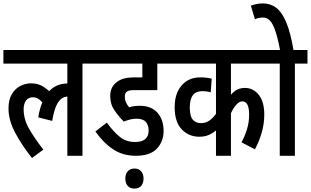

<svg xmlns="http://www.w3.org/2000/svg" viewBox="-20 -916 1828 1129"><path d="M0 -542V-622H539V-542H465V0H376V-348Q360 -348 343 -337Q326 -326 311.5 -295.5Q297 -265 287 -205L205 -226Q213 -277 229 -314Q217 -328 203.5 -336Q190 -344 174 -344Q146 -344 132.5 -324Q119 -304 119 -274Q119 -216 149.5 -161.5Q180 -107 235 -36L168 13Q109 -61 69.5 -135Q30 -209 30 -278Q30 -329 49 -361.5Q68 -394 98.5 -410Q129 -426 162 -426Q195 -426 219.5 -414.5Q244 -403 269 -380Q312 -425 376 -425V-542Z M783 -218Q764 -218 745.5 -213.5Q727 -209 708 -201Q679 -230 653.5 -266.5Q628 -303 628 -351Q628 -399 659 -427Q676 -443 701.5 -452Q727 -461 777 -461H817V-542H527V-622H986V-542H905V-386H768Q748 -386 738.5 -383Q729 -380 722 -374Q714 -365 714 -348Q714 -329 721 -314Q728 -299 739 -285Q754 -290 770.5 -292Q787 -294 801 -294Q870 -294 906 -253Q942 -212 942 -146Q942 -84 902.5 -42Q863 0 779 0Q702 0 644.5 -38.5Q587 -77 541 -143L608 -195Q649 -139 686 -110Q723 -81 774 -81Q854 -81 854 -149Q854 -180 837.5 -199Q821 -218 783 -218ZM717 134Q717 108 731 91.5Q745 75 771 75Q796 75 810 91.5Q824 108 824 134Q824 161 810 177Q796 193 771 193Q745 193 731 177Q717 161 717 134Z M1575 -542H1338V-359Q1357 -381 1377 -390Q1397 -399 1420 -399Q1469 -399 1501.5 -358.5Q1534 -318 1534 -242Q1534 -189 1519.5 -138Q1505 -87 1479 -38L1400 -79Q1420 -115 1432.5 -156.5Q1445 -198 1445 -242Q1445 -320 1405 -320Q1388 -320 1370.5 -301.5Q1353 -283 1338 -250V0H1250V-149Q1230 -132 1206.5 -122Q1183 -112 1152 -112Q1090 -112 1048.5 -155.5Q1007 -199 1007 -286Q1007 -366 1048 -413.5Q1089 -461 1158 -461Q1197 -461 1225 -453L1219 -373Q1197 -380 1169 -380Q1096 -380 1096 -285Q1096 -231 1114.5 -211.5Q1133 -192 1161 -192Q1189 -192 1209 -205.5Q1229 -219 1250 -246V-542H974V-622H1575Z M1714 -542V0H1625V-542H1563V-622H1788V-542ZM1628 -615Q1614 -690 1599.5 -733Q1585 -776 1567.5 -794.5Q1550 -813 1527 -813Q1501 -813 1479 -803L1455 -883Q1473 -889 1490.5 -892.5Q1508 -896 1526 -896Q1570 -896 1604 -870.5Q1638 -845 1663.5 -784Q1689 -723 1707 -615Z"/></svg>

Font: Noto Sans ExtraCondensed Medium
Style: Italic
Weight: 500
Width: 2
Italic angle: -12°
Designer: Monotype Design Team
Foundry: Monotype Imaging Inc.
Version: Version 2.013; ttfautohint (v1.8.4.7-5d5b)